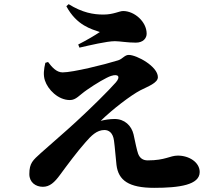

<svg xmlns="http://www.w3.org/2000/svg" viewBox="-20 -859 1040 923"><path d="M198 -557C191 -527 187 -499 196 -472C210 -429 259 -378 316 -378C346 -378 360 -401 398 -427C441 -457 492 -487 514 -494C548 -505 561 -491 537 -463C501 -422 418 -340 344 -272C300 -231 217 -160 176 -123C139 -89 121 -76 121 -22C121 18 152 39 186 39C219 39 242 18 269 -19C302 -64 351 -130 391 -175C418 -206 445 -234 482 -234C503 -234 523 -221 528 -183C533 -147 535 -109 540 -66C549 8 599 44 721 44C842 44 940 30 940 -32C940 -79 889 -111 835 -111C796 -111 776 -88 690 -88C667 -88 652 -99 644 -120C639 -133 629 -179 622 -213C612 -255 579 -287 531 -287C508 -287 483 -283 464 -278C521 -334 609 -401 655 -425C690 -443 739 -460 739 -488C739 -540 637 -595 599 -595C579 -595 570 -576 548 -569C481 -548 330 -511 281 -511C251 -511 229 -537 211 -561ZM460 -705C433 -687 397 -666 356 -645L362 -630C410 -641 494 -661 532 -661C556 -661 591 -654 633 -654C668 -654 685 -675 685 -697C685 -755 626 -806 572 -806C553 -806 526 -789 477 -789C429 -789 376 -798 310 -839L299 -829C349 -736 420 -719 460 -705Z"/></svg>

Font: Noto Serif CJK JP Black
Style: Regular
Weight: 900
Designer: Ryoko NISHIZUKA 西塚涼子 (kana & ideographs); Frank Grießhammer (Latin, Greek & Cyrillic); Wenlong ZHANG 张文龙 (bopomofo); San
Foundry: Adobe Systems Incorporated
Version: Version 1.001;PS 1.001;hotconv 16.6.54;makeotf.lib2.5.65590